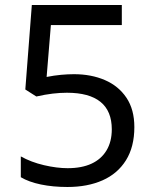

<svg xmlns="http://www.w3.org/2000/svg" viewBox="-20 -800 612 766"><path d="M249 -54Q191 -54 143 -64Q95 -74 63 -93V-176Q104 -153 155.5 -141Q207 -129 250 -129Q306 -129 345 -147Q384 -165 405 -200Q426 -235 426 -284Q426 -357 381 -393.5Q336 -430 247 -430Q220 -430 190 -426.5Q160 -423 125 -415L81 -443L107 -780H466V-700H183L166 -493Q196 -499 223.5 -501.5Q251 -504 275 -504Q344 -504 398.5 -480.5Q453 -457 484.5 -410Q516 -363 516 -293Q516 -214 482.5 -160.5Q449 -107 389 -80.5Q329 -54 249 -54Z"/></svg>

Font: Noto Sans Malayalam UI
Style: Regular
Weight: 400
Designer: Jelle Bosma - Monotype Design Team
Foundry: Monotype Imaging Inc.
Version: Version 2.104